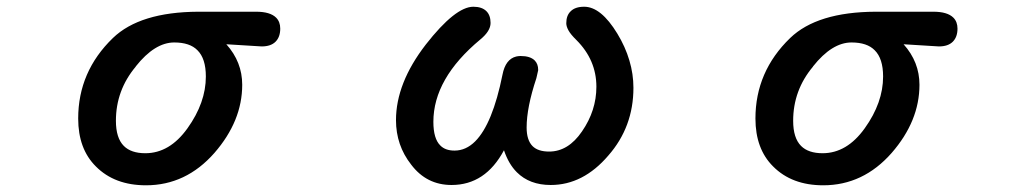

<svg xmlns="http://www.w3.org/2000/svg" viewBox="-20 -516 3040 567"><path d="M587.9 -290Q587.9 -343.3 563 -367.7Q540.5 -390.6 494.6 -390.6Q437 -390.6 380.9 -319.8V-319.3Q322.3 -249.5 322.3 -159.2Q322.3 -108.4 345.7 -85Q367.2 -63.5 409.2 -63.5Q481 -63.5 533.7 -137.2Q587.9 -212.9 587.9 -290ZM210.9 -166Q210.9 -304.7 313.5 -403.8Q393.1 -480.5 565.4 -481.4H736.3Q777.8 -481.4 795.4 -463.9Q807.6 -451.7 807.6 -431.6Q807.6 -406.7 793.7 -392.8Q779.8 -378.9 752.9 -378.9H752.4L648.4 -385.3Q695.3 -333 695.3 -265.6Q695.3 -158.7 613.3 -64.5Q529.3 31.2 411.1 31.2Q318.4 31.2 263.2 -24.4Q210.9 -76.2 210.9 -166Z M1468.3 -72.3Q1413.6 30.3 1313.5 30.3Q1239.7 30.3 1194.3 -29.8Q1149.4 -86.9 1149.4 -161.1Q1149.4 -270.5 1237.3 -384.3Q1324.7 -496.1 1377.9 -496.1Q1403.3 -496.1 1416.5 -482.9Q1428.7 -470.7 1428.7 -448.2Q1428.7 -424.3 1398.4 -399.4Q1259.8 -284.2 1259.8 -156.2Q1259.8 -106.4 1280.3 -86.4Q1294.9 -71.3 1322.3 -71.3Q1356 -71.3 1383.3 -98.6Q1434.6 -149.9 1463.9 -295.4Q1472.7 -341.3 1504.4 -349.1Q1510.7 -350.6 1517.6 -350.6Q1545.9 -350.6 1559.1 -337.4Q1569.3 -327.1 1569.3 -309.6V-308.6L1564 -285.2Q1535.2 -198.7 1535.2 -139.6Q1535.2 -102.1 1552.7 -84.5Q1568.8 -68.4 1601.6 -68.4Q1658.2 -68.4 1698.7 -127.9Q1741.2 -189.5 1741.2 -259.8Q1741.2 -338.9 1682.1 -397.9Q1665.5 -414.1 1658.9 -426Q1652.3 -438 1652.3 -447.3Q1652.3 -470.2 1665 -482.4Q1678.2 -496.1 1705.1 -496.1Q1754.9 -496.1 1803.2 -416.5Q1826.7 -377.9 1838.6 -337.6Q1850.6 -297.4 1850.6 -256.8Q1850.6 -141.1 1776.4 -56.6Q1702.1 30.3 1606.4 30.3Q1543.9 30.3 1506.3 -7.3Q1481.9 -31.7 1468.3 -72.3Z M2587.9 -290Q2587.9 -343.3 2563 -367.7Q2540.5 -390.6 2494.6 -390.6Q2437 -390.6 2380.9 -319.8V-319.3Q2322.3 -249.5 2322.3 -159.2Q2322.3 -108.4 2345.7 -85Q2367.2 -63.5 2409.2 -63.5Q2481 -63.5 2533.7 -137.2Q2587.9 -212.9 2587.9 -290ZM2210.9 -166Q2210.9 -304.7 2313.5 -403.8Q2393.1 -480.5 2565.4 -481.4H2736.3Q2777.8 -481.4 2795.4 -463.9Q2807.6 -451.7 2807.6 -431.6Q2807.6 -406.7 2793.7 -392.8Q2779.8 -378.9 2752.9 -378.9H2752.4L2648.4 -385.3Q2695.3 -333 2695.3 -265.6Q2695.3 -158.7 2613.3 -64.5Q2529.3 31.2 2411.1 31.2Q2318.4 31.2 2263.2 -24.4Q2210.9 -76.2 2210.9 -166Z"/></svg>

Font: YuPearl-SemiBold
Style: SemiBold
Weight: 600
Designer: Max Yao
Foundry: Max-Everyday
Version: Version 1.011; ttfautohint (v1.8.3)